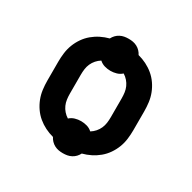

<svg xmlns="http://www.w3.org/2000/svg" viewBox="-138 -699 876 878"><g transform="rotate(30 300.0 -260.0)"><path d="M300 42Q288 42 277 40Q266 38 255.5 32.5Q245 27 237 18.5Q229 10 224 0Q201 -6 180 -16.5Q159 -27 141 -42Q123 -57 109.5 -76.5Q96 -96 87.5 -118Q79 -140 76 -163.5Q73 -187 73 -210V-310Q73 -333 76 -356.5Q79 -380 87.5 -402Q96 -424 109.5 -443.5Q123 -463 141 -478Q159 -493 180 -503.5Q201 -514 224 -520Q229 -530 237 -538.5Q245 -547 255.5 -552.5Q266 -558 277 -560Q288 -562 300 -562Q312 -562 323 -560Q334 -558 344.5 -552.5Q355 -547 363 -538.5Q371 -530 376 -520Q399 -514 420 -503.5Q441 -493 459 -478Q477 -463 490.5 -443.5Q504 -424 512.5 -402Q521 -380 524 -356.5Q527 -333 527 -310V-210Q527 -187 524 -163.5Q521 -140 512.5 -118Q504 -96 490.5 -76.5Q477 -57 459 -42Q441 -27 420 -16.5Q399 -6 376 0Q371 10 363 18.5Q355 27 344.5 32.5Q334 38 323 40Q312 42 300 42ZM359 -107Q372 -115 382 -126.5Q392 -138 398 -151.5Q404 -165 406 -180Q408 -195 408 -210V-310Q408 -325 406 -340Q404 -355 398 -368.5Q392 -382 382 -393.5Q372 -405 359 -413Q347 -402 331.5 -397.5Q316 -393 300 -393Q284 -393 268.5 -397.5Q253 -402 241 -413Q228 -405 218 -393.5Q208 -382 202 -368.5Q196 -355 194 -340Q192 -325 192 -310V-210Q192 -195 194 -180Q196 -165 202 -151.5Q208 -138 218 -126.5Q228 -115 241 -107Q253 -118 268.5 -122.5Q284 -127 300 -127Q316 -127 331.5 -122.5Q347 -118 359 -107Z"/></g></svg>

Font: Iosevka Book
Style: Bold
Weight: 700
Designer: Belleve Invis
Foundry: Belleve Invis
Version: Version 28.0.7; ttfautohint (v1.8.3)